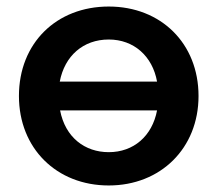

<svg xmlns="http://www.w3.org/2000/svg" viewBox="-20 -561 666 588"><path d="M313 -541C153 -541 38 -429 38 -267C38 -107 153 7 313 7C472 7 588 -107 588 -267C588 -428 473 -541 313 -541ZM313 -440C390 -440 447 -389 461 -311H163C178 -390 235 -440 313 -440ZM313 -95C240 -95 180 -140 164 -223H461C446 -144 389 -95 313 -95Z"/></svg>

Font: Chess Sans SemiBold
Style: Regular
Weight: 600
Designer: Wolf Bōese
Foundry: Wolf Bōese
Version: Version 7.223;Glyphs 3.3 (3306)